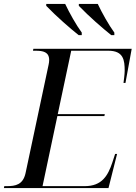

<svg xmlns="http://www.w3.org/2000/svg" viewBox="-39 -964 695 984"><path d="M364 -784H380V-797C352 -835 316 -899 295 -944H198V-934C252 -878 319 -820 364 -784ZM531 -784H547V-797C519 -835 483 -899 462 -944H365V-934C419 -878 486 -820 531 -784ZM-19 0H517L561 -175H551L537 -132C514 -63 483 -10 395 -10H179L255 -369H496L498 -379H257L326 -704H516C594 -704 600 -656 600 -601C600 -583 595 -548 594 -539H604L636 -714H132L130 -704H143C182 -704 213 -698 213 -656C213 -649 212 -641 210 -632L92 -77C79 -17 40 -10 -4 -10H-17Z"/></svg>

Font: Noto Serif Display
Style: Italic
Weight: 400
Italic angle: -12°
Designer: Monotype Design Team
Foundry: Monotype Imaging Inc.
Version: Version 2.009